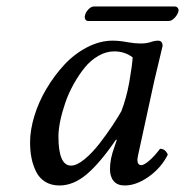

<svg xmlns="http://www.w3.org/2000/svg" viewBox="-20 -565 573 595"><path d="M356 -220.2Q372.1 -261.7 380.9 -311.8Q389.6 -361.8 391.1 -387.2Q366.7 -405.8 334 -405.8Q309.1 -405.8 285.2 -392.1Q261.2 -378.4 242.9 -356Q224.6 -333.5 208.7 -305.2Q192.9 -276.9 182.6 -247.3Q172.4 -217.8 166.7 -190.4Q161.1 -163.1 161.1 -142.1Q161.1 -51.8 200.2 -51.8Q217.8 -51.8 241.7 -71.3Q265.6 -90.8 288.1 -119.9Q310.5 -148.9 327.6 -174.6Q344.7 -200.2 356 -220.2ZM469.2 -439Q483.9 -439 483.9 -422.9Q481.4 -413.1 458 -314L416 -121.1Q405.8 -76.7 405.8 -69.8Q405.8 -53.2 418 -53.2Q425.8 -53.2 441.4 -66.2Q457 -79.1 476.1 -104Q492.2 -104 500 -85.9Q480 -45.4 441.4 -17.8Q402.8 9.8 366.2 9.8Q343.8 9.8 332.3 -3.9Q320.8 -17.6 320.8 -41Q320.8 -72.8 335 -110.8L341.8 -130.9L339.8 -132.8Q291 -61 249.5 -25.6Q208 9.8 164.1 9.8Q138.7 9.8 120.1 -1.7Q101.6 -13.2 91.8 -33.2Q82 -53.2 77.6 -75.4Q73.2 -97.7 73.2 -124Q73.2 -161.6 86.4 -205.3Q99.6 -249 124 -290Q148.4 -331.1 179.4 -364.5Q210.4 -397.9 250 -418.5Q289.6 -439 329.1 -439Q350.6 -439 376 -434.1Q398.9 -430.2 416 -430.2Q435.5 -430.2 451.2 -436Q461.4 -439 469.2 -439ZM502.9 -500H253.9Q247.1 -500 244.4 -504.9Q241.7 -509.8 243.2 -516.1Q244.6 -525.9 253.4 -535.4Q262.2 -544.9 271 -544.9H521Q527.8 -544.9 531 -540.3Q534.2 -535.6 533.2 -530.8Q530.8 -520 521.5 -510Q512.2 -500 502.9 -500Z"/></svg>

Font: Common Serif News
Style: Italic
Weight: 450
Italic angle: -12°
Designer: Philipp H. Poll, Khaled Hosny
Foundry: Stefan Peev, Context Ltd.
Version: Version 1.026